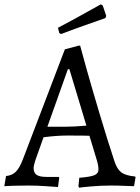

<svg xmlns="http://www.w3.org/2000/svg" viewBox="-38 -861 649 891"><path d="M589 -42 591 -38 584 3Q572 3 540.5 1.5Q509 0 478 0Q430 0 385.5 4Q341 8 329 10L326 3L330 -36Q381 -40 400 -48Q419 -56 419 -74Q419 -94 410 -122L377 -231Q353 -232 273 -232Q225 -232 164 -224L127 -120Q118 -93 118 -81Q118 -59 132 -49.5Q146 -40 178 -40H235L237 -36L231 7Q219 6 176 3Q133 0 92 0Q55 0 23.5 1Q-8 2 -18 3L-10 -44Q18 -47 35 -63.5Q52 -80 68 -121L263 -632L326 -649H334Q340 -625 364.5 -538Q389 -451 424.5 -332Q460 -213 493 -113Q505 -76 525 -61Q545 -46 589 -42ZM363 -278 284 -540H277L182 -273H270Q305 -273 363 -278ZM245 -703 237 -708 231 -732Q290 -763 351 -797Q412 -831 430 -841L439 -835L455 -787L451 -777Q434 -771 372.5 -749.5Q311 -728 245 -703Z"/></svg>

Font: Sahitya
Style: Regular
Weight: 400
Designer: Juan Pablo del Peral
Foundry: Juan Pablo del Peral (http://www.huertatipografica.com)
Version: Version 1.001;PS 001.000;hotconv 1.0.70;makeotf.lib2.5.58329